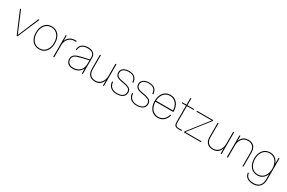

<svg xmlns="http://www.w3.org/2000/svg" viewBox="169 -2212 5920 3956"><g transform="rotate(30 3129.0 -234.0)"><path d="M243 0H264L485 -520H461L254 -25L46 -520H22Z M778 12C928 12 1005 -111 1005 -260C1005 -409 928 -532 778 -532C627 -532 550 -409 550 -260C550 -111 627 12 778 12ZM572 -260C572 -395 642 -510 778 -510C914 -510 983 -395 983 -260C983 -125 914 -10 778 -10C642 -10 572 -125 572 -260Z M1111 0H1134V-310C1145 -438 1234 -503 1321 -503H1367V-526H1326C1256 -526 1173 -495 1133 -393V-520H1111Z M1794 0H1817V-385C1817 -476 1755 -532 1638 -532C1529 -532 1439 -475 1439 -360H1462C1462 -469 1544 -509 1638 -509C1742 -509 1795 -469 1795 -382V-333L1604 -289C1470 -259 1417 -216 1417 -133C1417 -52 1471 12 1580 12C1673 12 1753 -28 1794 -118ZM1439 -134C1439 -210 1491 -240 1606 -267L1795 -312V-231C1795 -83 1702 -11 1579 -11C1485 -11 1439 -64 1439 -134Z M1946 -190V-520H1924V-187C1924 -56 1991 12 2110 12C2209 12 2269 -44 2295 -126V0H2317V-520H2294V-229C2294 -114 2230 -10 2111 -10C2007 -10 1946 -67 1946 -190Z M2624 12C2722 12 2820 -27 2820 -134C2820 -208 2782 -252 2634 -275C2493 -296 2455 -325 2455 -399C2455 -472 2524 -511 2614 -511C2731 -511 2780 -455 2785 -360H2808C2803 -466 2744 -532 2614 -532C2509 -532 2432 -483 2432 -398C2432 -314 2478 -276 2626 -254C2768 -233 2797 -198 2797 -133C2797 -45 2718 -9 2624 -9C2509 -9 2443 -71 2439 -170H2416C2419 -64 2491 12 2624 12Z M3100 12C3198 12 3296 -27 3296 -134C3296 -208 3258 -252 3110 -275C2969 -296 2931 -325 2931 -399C2931 -472 3000 -511 3090 -511C3207 -511 3256 -455 3261 -360H3284C3279 -466 3220 -532 3090 -532C2985 -532 2908 -483 2908 -398C2908 -314 2954 -276 3102 -254C3244 -233 3273 -198 3273 -133C3273 -45 3194 -9 3100 -9C2985 -9 2919 -71 2915 -170H2892C2895 -64 2967 12 3100 12Z M3600 12C3719 12 3792 -65 3818 -175H3796C3772 -79 3703 -11 3600 -11C3469 -11 3400 -122 3398 -254H3825V-261C3825 -409 3748 -532 3600 -532C3452 -532 3375 -409 3375 -260C3375 -111 3452 12 3600 12ZM3398 -278C3404 -405 3473 -509 3600 -509C3727 -509 3796 -405 3802 -278Z M3983 -680V-520H3882V-499H3983V-121C3983 -61 3988 0 4083 0H4164V-21H4080C4013 -21 4005 -64 4005 -120V-499H4164V-520H4005V-680Z M4222 0H4629V-21H4244L4619 -499V-520H4232V-499H4596L4222 -21Z M4747 -190V-520H4725V-187C4725 -56 4792 12 4911 12C5010 12 5070 -44 5096 -126V0H5118V-520H5095V-229C5095 -114 5031 -10 4912 -10C4808 -10 4747 -67 4747 -190Z M5615 -330V0H5637V-333C5637 -464 5570 -532 5451 -532C5352 -532 5292 -476 5266 -394V-520H5244V0H5267V-291C5267 -406 5331 -510 5450 -510C5554 -510 5615 -453 5615 -330Z M5987 212C6133 212 6196 111 6196 -10V-520H6174V-384C6142 -472 6072 -532 5972 -532C5822 -532 5743 -409 5743 -259C5743 -110 5822 13 5972 13C6071 13 6140 -46 6173 -132V-10C6173 106 6119 189 5986 189C5867 189 5812 144 5800 58H5777C5789 153 5854 212 5987 212ZM5765 -259C5765 -395 5835 -510 5970 -510C6105 -510 6174 -395 6174 -259C6174 -124 6105 -9 5970 -9C5835 -9 5765 -124 5765 -259Z"/></g></svg>

Font: Aspekta 50
Style: Regular
Weight: 50
Designer: Ivo Dolenc
Version: Version 2.000